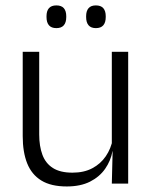

<svg xmlns="http://www.w3.org/2000/svg" viewBox="-20 -679 565 710"><path d="M125 -487.5V-181.5Q125 -138.5 136.8 -106.8Q148.5 -75 175.5 -57.8Q202.5 -40.5 248 -40.5Q290.5 -40.5 321.2 -56.8Q352 -73 371.2 -101.2Q390.5 -129.5 397 -164.5L409.5 -120H396Q389.5 -84.5 368.8 -54.8Q348 -25 312.8 -7.2Q277.5 10.5 227 10.5Q168.5 10.5 132.8 -11.5Q97 -33.5 80.5 -75Q64 -116.5 64 -175.5V-487.5ZM454 -487.5V0H393.5L396.5 -120.5L393.5 -123.5V-487.5ZM188.5 -575Q170 -575 161 -585.5Q152 -596 152 -616V-619Q152 -638.5 161 -648.8Q170 -659 188.5 -659Q207 -659 216 -648.8Q225 -638.5 225 -619V-616Q225 -596 216 -585.5Q207 -575 188.5 -575ZM334.5 -575Q316.5 -575 307.5 -585.5Q298.5 -596 298.5 -616V-619Q298.5 -638.5 307.5 -648.8Q316.5 -659 334.5 -659Q353 -659 362 -648.8Q371 -638.5 371 -619V-616Q371 -596 362 -585.5Q353 -575 334.5 -575Z"/></svg>

Font: Anek Bangla Light
Style: Regular
Weight: 300
Designer: Sulekha Rajkumar (Bangla), Yesha Goshar (Latin)
Foundry: Ek Type
Version: Version 1.003